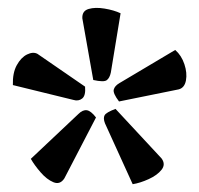

<svg xmlns="http://www.w3.org/2000/svg" viewBox="-20 -712 509 492"><path d="M145 -255Q134 -238 117 -245Q100 -252 84 -270.5Q68 -289 59 -305L181 -420Q192 -431 202.5 -429.5Q213 -428 226 -411ZM168 -456 13 -494Q12 -525 23 -545Q34 -565 49.5 -572.5Q65 -580 76 -574L198 -490Q200 -467 190.5 -459.5Q181 -452 168 -456ZM320 -240 249 -396Q244 -409 248 -416.5Q252 -424 276 -433L394 -306Q405 -291 394 -277Q383 -263 361 -253Q339 -243 320 -240ZM219 -507 191 -665Q190 -684 207 -689Q224 -694 248 -690Q272 -686 289 -678L264 -526Q261 -512 253.5 -506.5Q246 -501 219 -507ZM285 -452Q269 -473 271.5 -482.5Q274 -492 286 -499L429 -584Q445 -570 452.5 -547.5Q460 -525 456.5 -506Q453 -487 438 -483Z"/></svg>

Font: Yanone Kaffeesatz ExtraLight SemiBold
Style: Regular
Weight: 600
Version: Version 2.003